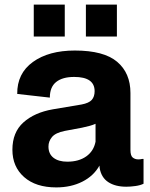

<svg xmlns="http://www.w3.org/2000/svg" viewBox="-20 -806 655 836"><path d="M225 10Q136 10 85 -35Q34 -80 34 -154Q34 -230 82 -273Q130 -316 210 -330L335 -351Q367 -357 379.5 -371Q392 -385 392 -409Q392 -471 303 -471Q252 -471 224.5 -449Q197 -427 197 -381L55 -397Q54 -486 123 -536Q192 -586 306 -586Q432 -586 490 -537Q548 -488 548 -401V-153Q548 -128 558 -120Q568 -112 582 -112Q593 -112 599 -114H605V-6Q591 1 569.5 4Q548 7 530 7Q482 7 451.5 -13Q421 -33 414 -74L413 -85Q388 -40 338.5 -15Q289 10 225 10ZM273 -102Q323 -102 355.5 -125Q388 -148 396 -189V-267Q385 -262 370.5 -258Q356 -254 337 -250L262 -236Q222 -228 206.5 -209.5Q191 -191 191 -168Q191 -136 213 -119Q235 -102 273 -102ZM127 -647V-786H262V-647ZM354 -647V-786H489V-647Z"/></svg>

Font: BDO Grotesk
Style: Bold
Weight: 700
Designer: Deni Anggara
Foundry: Lokal Container
Version: Version 2.000